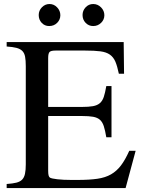

<svg xmlns="http://www.w3.org/2000/svg" viewBox="-20 -951 721 971"><path d="M615.2 0H13.7V-20.5Q43.9 -22.5 63 -27.3Q82 -32.2 92.3 -43Q102.5 -53.7 106.4 -72.3Q110.4 -90.8 110.4 -120.1V-616.2Q110.4 -645.5 106.9 -664.1Q103.5 -682.6 92.8 -693.4Q82 -704.1 63 -709Q43.9 -713.9 13.7 -715.8V-738.3H605.5L607.4 -578.1H581.1Q573.2 -616.2 563.5 -639.2Q553.7 -662.1 535.6 -674.8Q517.6 -687.5 487.8 -691.4Q458 -695.3 411.1 -695.3H260.7Q238.3 -695.3 231 -688.5Q223.6 -681.6 223.6 -657.2V-410.2H394.5Q428.7 -410.2 450.2 -414.1Q471.7 -418 484.9 -429.2Q498 -440.4 504.9 -460.9Q511.7 -481.4 517.6 -515.6H543.9V-256.8H517.6Q511.7 -292 504.9 -313Q498 -334 485.4 -345.2Q472.7 -356.4 451.2 -360.4Q429.7 -364.3 394.5 -364.3H223.6V-88.9Q223.6 -72.3 225.6 -64.5Q227.5 -56.6 232.4 -52.7Q240.2 -47.9 270 -44.4Q299.8 -41 340.8 -41H372.1Q431.6 -41 472.2 -46.9Q512.7 -52.7 541.5 -69.3Q570.3 -85.9 591.8 -114.3Q613.3 -142.6 633.8 -188.5H666ZM230.5 -930.7Q252.9 -930.7 269 -913.6Q285.2 -896.5 285.2 -874Q285.2 -851.6 269 -835.4Q252.9 -819.3 228.5 -819.3Q206.1 -819.3 190.9 -835.4Q175.8 -851.6 175.8 -875Q175.8 -897.5 191.9 -914.1Q208 -930.7 230.5 -930.7ZM451.2 -930.7Q474.6 -930.7 491.2 -913.6Q507.8 -896.5 507.8 -874Q507.8 -851.6 491.2 -835.4Q474.6 -819.3 451.2 -819.3Q428.7 -819.3 413.1 -835.4Q397.5 -851.6 397.5 -875Q397.5 -897.5 413.1 -914.1Q428.7 -930.7 451.2 -930.7Z"/></svg>

Font: Jomolhari
Style: Regular
Weight: 400
Designer: Christopher J. Fynn
Foundry: Christopher  J.  Fynn (Karma Drubgy¸ Tenzin).
Version: Version 1.000